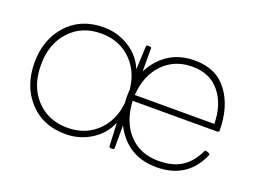

<svg xmlns="http://www.w3.org/2000/svg" viewBox="-84 -679 1142 866"><g transform="rotate(20 487.0 -246.0)"><path d="M286 10Q176 10 110.5 -62.5Q45 -135 45 -246Q45 -357 110.5 -429.5Q176 -502 286 -502Q352 -502 407.5 -467.5Q463 -433 487 -374L492 -484Q492 -492 498 -492Q503 -492 510 -492Q517 -492 517 -484V-8Q517 -1 509 0H500Q493 0 492 -8L487 -118Q463 -59 407.5 -24.5Q352 10 286 10ZM284 -20Q376 -20 434 -82Q492 -144 492 -246Q492 -348 434 -410Q376 -472 284 -472Q192 -472 134 -410Q76 -348 76 -246Q76 -144 134 -82Q192 -20 284 -20ZM721 10Q615 10 552 -63Q489 -136 489 -246Q489 -356 553.5 -429Q618 -502 722 -502Q826 -502 880 -430Q934 -358 935 -243Q935 -236 927 -235H520Q525 -136 579 -78Q633 -20 721 -20Q791 -20 834 -49Q877 -78 901 -131Q904 -136 908 -136Q909 -136 913 -134.5Q917 -133 922.5 -131Q928 -129 928 -125L927 -121Q870 10 721 10ZM902 -263Q901 -355 854 -413.5Q807 -472 722 -472Q637 -472 582 -415.5Q527 -359 520 -263Z"/></g></svg>

Font: YamahaIndonesia935. App Thin
Style: Regular
Weight: 100
Designer: Dalton Maag Ltd
Foundry: Dalton Maag Ltd
Version: Version 1.002